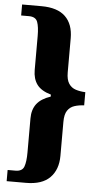

<svg xmlns="http://www.w3.org/2000/svg" viewBox="-59 -796 495 957"><g transform="rotate(5 188.0 -318.0)"><path d="M12 124V68H51Q85 68 94 43.5Q103 19 103 -27V-198Q103 -242 124.5 -270.5Q146 -299 194 -315V-325Q145 -339 124 -367.5Q103 -396 103 -440V-610Q103 -656 94 -680.5Q85 -705 51 -705H12V-760H109Q189 -760 228.5 -722Q268 -684 268 -613V-442Q268 -406 281 -386.5Q294 -367 316 -360Q338 -353 364 -352V-286Q338 -285 316 -278Q294 -271 281 -252Q268 -233 268 -195V-25Q268 44 228.5 84Q189 124 109 124Z"/></g></svg>

Font: Noto Serif Lao ExtraCondensed Black
Style: Regular
Weight: 900
Width: 2
Designer: Monotype Design Team
Foundry: Monotype Imaging Inc.
Version: Version 2.003; ttfautohint (v1.8.4.7-5d5b)